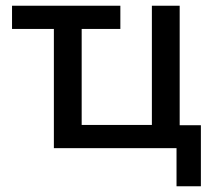

<svg xmlns="http://www.w3.org/2000/svg" viewBox="-20 -517 763 670"><path d="M596 133V0H168V-416H22V-497H400V-416H265V-81H510V-497H607V-80H681V133Z"/></svg>

Font: Nunito Sans 7pt SemiCondensed Medium
Style: Regular
Weight: 500
Width: 4
Designer: Vernon Adams
Foundry: Vernon Adams
Version: Version 3.101;gftools[0.9.27]